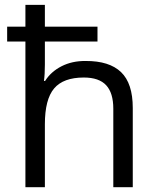

<svg xmlns="http://www.w3.org/2000/svg" viewBox="-20 -780 654 800"><path d="M452.1 0V-327.1Q452.1 -392.6 422.4 -424.8Q392.6 -457 329.1 -457Q244.1 -457 205.6 -411.6Q167 -366.2 167 -262.2V0H85.9V-606.9H9.8V-668.9H85.9V-759.8H167V-668.9H386.2V-606.9H167V-511.2Q167 -470.2 163.1 -442.9H168Q192.4 -481.4 236.3 -503.9Q280.3 -526.4 336.9 -525.9Q435.5 -526.4 484.4 -479.5Q533.2 -432.6 533.2 -330.1V0Z"/></svg>

Font: OpenSans
Style: Regular
Weight: 400
Foundry: Ascender Corporation
Version: Version 1.10